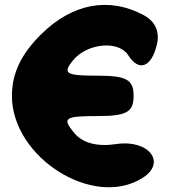

<svg xmlns="http://www.w3.org/2000/svg" viewBox="-20 -819 697 789"><path d="M149 -678C66 -596 29 -517 29 -425C29 -171 365 40 566 -88C666 -151 591 -247 458 -227C379 -215 318 -231 283 -275C235 -334 246 -342 379 -342C500 -342 529 -358 529 -425C529 -492 500 -508 379 -508C250 -508 236 -517 280 -571C338 -642 468 -654 507 -592C550 -524 601 -541 624 -633C638 -687 619 -731 570 -757C428 -833 277 -805 149 -678Z"/></svg>

Font: Hussar Skorodowane
Style: Bold
Weight: 700
Foundry: Cannot Into Space Fonts
Version: Version 0.892